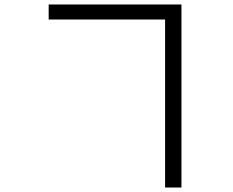

<svg xmlns="http://www.w3.org/2000/svg" viewBox="-20 -786 1040 856"><path d="M197 -699H716V50H789V-766H197Z"/></svg>

Font: Noto Sans JP DemiLight
Style: Regular
Weight: 350
Designer: Ryoko NISHIZUKA 西塚涼子 (kana, bopomofo & ideographs); Paul D. Hunt (Latin, Greek & Cyrillic); Sandoll Communications 산돌커뮤니
Foundry: Adobe
Version: Version 2.004;hotconv 1.0.118;makeotfexe 2.5.65603